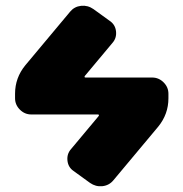

<svg xmlns="http://www.w3.org/2000/svg" viewBox="-20 -598 646 676"><path d="M516 -325Q539 -325 556 -308Q573 -291 573 -268V-252Q573 -196 537 -152L379 37Q364 55 340.5 57.5Q317 60 297 46L239 4Q220 -9 217.5 -32.5Q215 -56 230 -73L327 -189Q331 -195 324 -195H90Q67 -195 50 -212Q33 -229 33 -252V-268Q33 -324 69 -368L227 -557Q242 -575 265.5 -577.5Q289 -580 309 -566L367 -524Q386 -511 388.5 -487.5Q391 -464 376 -447L279 -331Q275 -325 282 -325Z"/></svg>

Font: Rounded Mplus 1c Black
Style: Regular
Weight: 900
Version: Version 1.059.20150529